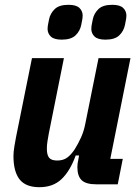

<svg xmlns="http://www.w3.org/2000/svg" viewBox="-20 -767 581 799"><path d="M246 -525 183 -211Q180 -195 177.5 -179Q175 -163 175 -148Q175 -122 184.5 -110.5Q194 -99 218 -99Q243 -99 259.5 -111Q276 -123 291 -146Q305 -168 317 -194.5Q329 -221 335 -252L390 -525H523L439 -106H491L470 0H380Q338 0 320 -17Q302 -34 302 -72Q302 -79 303 -87Q304 -95 306 -103L309 -120H295Q272 -56 236.5 -22Q201 12 144 12Q87 12 61.5 -20.5Q36 -53 36 -118Q36 -135 40 -159Q44 -183 47 -198L113 -525ZM237 -602Q205 -602 191.5 -615Q178 -628 178 -647Q178 -652 179 -660Q180 -668 184 -686Q189 -711 207.5 -729Q226 -747 265 -747Q297 -747 310.5 -734Q324 -721 324 -702Q324 -697 323 -689Q322 -681 318 -663Q313 -638 294.5 -620Q276 -602 237 -602ZM419 -602Q387 -602 373.5 -615Q360 -628 360 -647Q360 -652 361 -660Q362 -668 366 -686Q371 -711 389.5 -729Q408 -747 447 -747Q479 -747 492.5 -734Q506 -721 506 -702Q506 -697 505 -689Q504 -681 500 -663Q495 -638 476.5 -620Q458 -602 419 -602Z"/></svg>

Font: IBM Plex Sans Cond
Style: Bold Italic
Weight: 700
Width: 3
Italic angle: -11°
Designer: Mike Abbink, Paul van der Laan, Pieter van Rosmalen
Foundry: Bold Monday
Version: Version 1.3